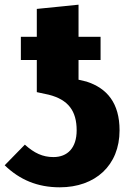

<svg xmlns="http://www.w3.org/2000/svg" viewBox="-22 -781 554 819"><path d="M347 -433 313 -441V-525H407V-624H313V-761L135 -743V-624H67V-525H135V-388L186 -377C269 -356 305 -308 305 -225C305 -150 266 -111 206 -111C160 -111 124 -128 84 -164L-2 -76C62 -14 138 18 233 18C384 18 488 -75 488 -225C488 -342 434 -405 347 -433Z"/></svg>

Font: Fira Sans ExtraBold
Style: Regular
Weight: 800
Designer: bBox Type GmbH & Carrois Corporate GbR & Edenspiekermann AG
Foundry: bBox Type GmbH & Carrois Corporate GbR & Edenspiekermann AG
Version: Version 4.300;PS 004.300;hotconv 1.0.88;makeotf.lib2.5.64775